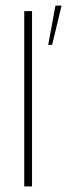

<svg xmlns="http://www.w3.org/2000/svg" viewBox="-20 -669 241 689"><path d="M67 -629H95V0H67ZM153 -508 179 -649H201L167 -508Z"/></svg>

Font: Smooch Sans Thin ExtraLight
Style: Regular
Weight: 250
Version: Version 1.010